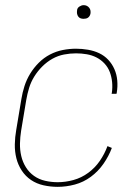

<svg xmlns="http://www.w3.org/2000/svg" viewBox="-20 -717 540 745"><path d="M204 8Q176 8 149 2Q122 -4 100.5 -18.5Q79 -33 64.5 -55Q50 -77 43.5 -103Q37 -129 37.5 -157Q38 -185 43 -213L63 -333Q67 -358 75 -383Q83 -408 97 -431Q111 -454 130.5 -473.5Q150 -493 174 -505.5Q198 -518 224 -523Q250 -528 275 -528Q298 -528 321.5 -524Q345 -520 365 -510.5Q385 -501 400 -485Q415 -469 424 -448.5Q433 -428 435 -404.5Q437 -381 433 -357L432 -353H413L414 -357Q417 -378 415 -398.5Q413 -419 406 -437.5Q399 -456 385.5 -470.5Q372 -485 354.5 -494Q337 -503 316.5 -506.5Q296 -510 275 -510Q252 -510 228.5 -505.5Q205 -501 183.5 -489Q162 -477 144 -459Q126 -441 113 -420Q100 -399 93 -376Q86 -353 82 -330L62 -210Q58 -185 57.5 -160Q57 -135 62.5 -111.5Q68 -88 80.5 -68Q93 -48 112 -34.5Q131 -21 155 -15.5Q179 -10 204 -10Q234 -10 265 -18.5Q296 -27 322.5 -46.5Q349 -66 367.5 -93Q386 -120 397 -150L414 -143Q402 -111 381.5 -81.5Q361 -52 332.5 -31Q304 -10 270.5 -1Q237 8 204 8ZM304 -644Q298 -644 292.5 -646Q287 -648 283.5 -653Q280 -658 279 -664Q278 -670 279 -676Q279 -681 281.5 -685Q284 -689 288 -691.5Q292 -694 296 -695.5Q300 -697 305 -697Q311 -697 316.5 -694.5Q322 -692 326 -687Q330 -682 331 -676Q332 -670 331 -664Q330 -659 327.5 -655Q325 -651 321.5 -648.5Q318 -646 313.5 -645Q309 -644 304 -644Z"/></svg>

Font: Iosevka Curly Thin
Style: Italic
Weight: 100
Italic angle: -9°
Monospace: yes
Designer: Belleve Invis
Foundry: Belleve Invis
Version: Version 22.1.2; ttfautohint (v1.8.4)